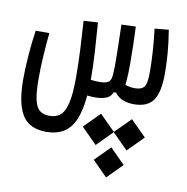

<svg xmlns="http://www.w3.org/2000/svg" viewBox="-72 -376 729 747"><g transform="rotate(10 293.0 -3.0)"><path d="M134.8 167Q66.9 167 39.1 121.1Q11.2 75.2 11.2 -17.6Q11.2 -64 15.4 -116.5Q19.5 -168.9 26.4 -213.4H80.1Q75.7 -168 72.8 -122.8Q69.8 -77.6 69.8 -34.2Q69.8 21 76.4 50.8Q83 80.6 97.7 92Q112.3 103.5 135.7 103.5Q162.1 103.5 179 89.4Q195.8 75.2 204.1 39.3Q212.4 3.4 212.4 -61.5Q212.4 -116.7 209.7 -170.9Q207 -225.1 203.1 -283.7L259.3 -287.1Q263.2 -238.3 266.8 -178.5Q270.5 -118.7 270.5 -75.2Q270.5 -68.8 270.5 -62.5Q288.6 -60.1 304.2 -60.1Q328.6 -60.1 339.4 -67.1Q350.1 -74.2 351.6 -92.3Q354.5 -121.1 353.5 -174.1Q352.5 -227.1 351.1 -277.8Q351.1 -282.2 350.8 -286.4Q350.6 -290.5 350.6 -294.9L407.2 -296.9Q408.7 -262.7 409.7 -222.7Q410.6 -182.6 410.6 -145.8Q410.6 -108.9 408.2 -83.5Q407.7 -74.2 406.2 -66.9Q423.3 -60.1 445.3 -60.1Q471.2 -60.1 481.4 -73.5Q491.7 -86.9 491.7 -131.3Q491.7 -207.5 480.5 -301.8L535.6 -307.1Q543.9 -256.8 547.1 -215.6Q550.3 -174.3 550.3 -136.2Q550.3 -62.5 527.8 -30.3Q505.4 2 451.7 2Q428.7 2 409.2 -5.1Q389.6 -12.2 376.5 -30.3H367.2Q359.4 -11.2 341.3 -4.6Q323.2 2 298.8 2Q282.7 2 267.6 0Q259.3 90.3 227.3 128.7Q195.3 167 134.8 167ZM455.1 60.5 516.6 122.1 455.1 184.1 394 122.6 333 184.1 271.5 122.1 333 60.5 394 121.6ZM395 182.6 454.1 241.7 395 301.3 335.9 241.7Z"/></g></svg>

Font: Cascadia Code NF Light
Style: Regular
Weight: 300
Monospace: yes
Designer: Aaron Bell
Foundry: Saja Typeworks
Version: Version 2404.023; ttfautohint (v1.8.4)